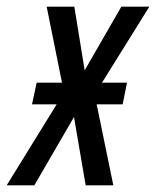

<svg xmlns="http://www.w3.org/2000/svg" viewBox="-66 -556 468 576"><path d="M-46 0H37L156 -205L191 0H274L224 -243H302L315 -308H240L382 -536H298L188 -345L157 -536H74L120 -308H44L30 -243H104Z"/></svg>

Font: Noto Sans ExtraCondensed
Style: Italic
Weight: 400
Width: 2
Italic angle: -12°
Designer: Monotype Design Team
Foundry: Monotype Imaging Inc.
Version: Version 2.013